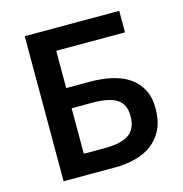

<svg xmlns="http://www.w3.org/2000/svg" viewBox="-99 -745 798 836"><g transform="rotate(-15 300.0 -327.0)"><path d="M86 0V-654H512V-557H202V-389H310Q362 -389 406.5 -379Q451 -369 484 -347Q517 -325 536 -289.5Q555 -254 555 -203Q555 -149 537 -111Q519 -73 487 -48Q455 -23 411 -11.5Q367 0 314 0ZM202 -93H299Q371 -93 406 -117.5Q441 -142 441 -199Q441 -253 405.5 -275.5Q370 -298 298 -298H202Z"/></g></svg>

Font: Source Code Pro Semibold
Style: Regular
Weight: 600
Monospace: yes
Designer: Paul D. Hunt, Teo Tuominen
Foundry: Adobe Systems Incorporated
Version: Version 2.030;PS 1.000;hotconv 16.6.51;makeotf.lib2.5.65220